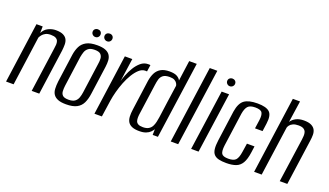

<svg xmlns="http://www.w3.org/2000/svg" viewBox="-63 -1051 2530 1478"><g transform="rotate(20 1201.5 -312.0)"><path d="M19 0 88 -495H139L138 -441Q154 -474 184 -488.5Q214 -503 245 -503Q284 -503 306 -492Q328 -481 337 -463Q346 -445 346 -421.5Q346 -398 343 -372L291 0H229L280 -364Q283 -381 284 -397.5Q285 -414 280.5 -427Q276 -440 262 -448Q248 -456 220 -456Q194 -456 177.5 -447Q161 -438 151.5 -426Q142 -414 137 -403L81 0Z M512 7Q470 7 445 -3Q420 -13 407.5 -31.5Q395 -50 393.5 -77Q392 -104 396 -138L428 -369Q434 -408 449 -438Q464 -468 496 -485.5Q528 -503 584 -503Q626 -503 651.5 -493Q677 -483 689 -464.5Q701 -446 702.5 -422Q704 -398 700 -369L668 -138Q662 -92 646.5 -59.5Q631 -27 599 -10Q567 7 512 7ZM518 -33Q552 -33 569.5 -46Q587 -59 594.5 -80.5Q602 -102 605 -125L639 -372Q643 -395 641.5 -415.5Q640 -436 626.5 -449.5Q613 -463 578 -463Q544 -463 526.5 -449.5Q509 -436 502 -415.5Q495 -395 491 -372L457 -125Q454 -102 455 -80.5Q456 -59 469.5 -46Q483 -33 518 -33ZM547 -557Q533 -557 523.5 -566.5Q514 -576 514 -589Q514 -603 523.5 -611.5Q533 -620 547 -620Q561 -620 570 -611.5Q579 -603 579 -589Q579 -576 570 -566.5Q561 -557 547 -557ZM644 -557Q630 -557 620.5 -566.5Q611 -576 611 -589Q611 -603 620.5 -611.5Q630 -620 644 -620Q658 -620 667 -611.5Q676 -603 676 -589Q676 -576 667 -566.5Q658 -557 644 -557Z M743 0 812 -495H873L846 -305Q851 -325 863.5 -357.5Q876 -390 895.5 -422.5Q915 -455 941.5 -477.5Q968 -500 1001 -500Q1005 -500 1011 -500Q1017 -500 1020 -499L1012 -444Q1010 -445 1005.5 -445Q1001 -445 996 -445Q970 -444 947 -423Q924 -402 903.5 -368.5Q883 -335 867 -294.5Q851 -254 840 -212.5Q829 -171 824 -137L804 0Z M1112 8Q1075 8 1052.5 -1.5Q1030 -11 1019 -28.5Q1008 -46 1006.5 -72.5Q1005 -99 1010 -133L1044 -380Q1050 -417 1064 -444.5Q1078 -472 1105 -488Q1132 -504 1176 -504Q1217 -504 1238 -492Q1259 -480 1267 -463L1290 -630H1352L1263 0H1220L1221 -47Q1213 -34 1200.5 -21.5Q1188 -9 1166.5 -0.5Q1145 8 1112 8ZM1128 -30Q1157 -30 1174.5 -40.5Q1192 -51 1201 -68Q1210 -85 1214.5 -105.5Q1219 -126 1222 -146Q1231 -214 1240.5 -281.5Q1250 -349 1260 -417Q1259 -426 1252.5 -437Q1246 -448 1232 -456Q1218 -464 1192 -464Q1155 -464 1137.5 -450Q1120 -436 1114 -414.5Q1108 -393 1105 -369L1071 -125Q1068 -107 1067.5 -90Q1067 -73 1071 -59.5Q1075 -46 1088.5 -38Q1102 -30 1128 -30Z M1368 0 1457 -634H1519L1429 0Z M1535 0 1605 -495H1666L1596 0ZM1649 -555Q1636 -555 1626.5 -564.5Q1617 -574 1617 -587Q1617 -601 1626.5 -609.5Q1636 -618 1649 -618Q1663 -618 1672.5 -609.5Q1682 -601 1682 -587Q1682 -574 1672.5 -564.5Q1663 -555 1649 -555Z M1825 10Q1789 10 1764 4Q1739 -2 1724.5 -17.5Q1710 -33 1706.5 -61.5Q1703 -90 1709 -134L1743 -382Q1754 -452 1789 -478Q1824 -504 1897 -504Q1968 -504 1996 -478Q2024 -452 2014 -382L2005 -317H1943L1953 -387Q1959 -430 1947.5 -449.5Q1936 -469 1891 -469Q1848 -469 1830.5 -449.5Q1813 -430 1806 -387L1768 -113Q1762 -65 1773.5 -46Q1785 -27 1829 -27Q1873 -27 1890 -46Q1907 -65 1914 -113L1925 -185H1987L1980 -134Q1972 -75 1953.5 -44Q1935 -13 1903.5 -1.5Q1872 10 1825 10Z M2051 0 2139 -630H2198L2172 -453Q2187 -476 2213.5 -489.5Q2240 -503 2277 -503Q2316 -503 2338 -492Q2360 -481 2369.5 -463Q2379 -445 2379 -421.5Q2379 -398 2375 -372L2323 0H2261L2312 -359Q2314 -374 2315 -390.5Q2316 -407 2311.5 -421Q2307 -435 2293 -444Q2279 -453 2251 -453Q2224 -453 2206.5 -445Q2189 -437 2180.5 -425.5Q2172 -414 2170 -406L2113 0Z"/></g></svg>

Font: Alumni Sans
Style: Italic
Weight: 400
Italic angle: -8°
Version: Version 1.016